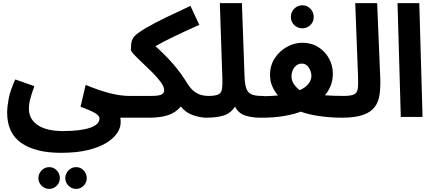

<svg xmlns="http://www.w3.org/2000/svg" viewBox="-20 -752 2791 1235"><path d="M26 -28Q26 -63 35.5 -115.5Q45 -168 78 -241L201 -198Q184 -151 175 -117.5Q166 -84 166 -52Q166 14 222.5 52.5Q279 91 385 91Q495 91 557.5 70.5Q620 50 620 10Q620 -7 592.5 -24Q565 -41 498 -65L531 -206Q617 -170 686.5 -152.5Q756 -135 810 -135Q848 -135 864 -115.5Q880 -96 880 -67Q880 -36 859 -15.5Q838 5 800 5H754Q756 15 756 22.5Q756 30 756 37Q756 70 733.5 104Q711 138 664 167Q617 196 544.5 213.5Q472 231 372 231Q209 231 117.5 168Q26 105 26 -28ZM470 463Q441 463 420.5 442.5Q400 422 400 394Q400 365 420.5 344Q441 323 470 323Q498 323 518 344Q538 365 538 394Q538 422 518 442.5Q498 463 470 463ZM297 463Q268 463 247.5 442.5Q227 422 227 394Q227 365 247.5 344Q268 323 297 323Q325 323 345 344Q365 365 365 394Q365 422 345 442.5Q325 463 297 463Z M800 5 810 -135H950Q1002 -135 1019 -144Q1036 -153 1036 -172Q1036 -194 1014.5 -223.5Q993 -253 961 -285Q929 -317 897 -347Q865 -377 843.5 -399.5Q822 -422 822 -432Q822 -473 828.5 -491Q835 -509 846 -520Q869 -543 920.5 -573Q972 -603 1045 -638.5Q1118 -674 1205 -714L1262 -592Q1163 -548 1095 -515Q1027 -482 980 -455Q1046 -395 1094 -340Q1142 -285 1185 -215Q1207 -180 1230.5 -163Q1254 -146 1276.5 -140.5Q1299 -135 1317 -135Q1355 -135 1371.5 -115.5Q1388 -96 1388 -67Q1388 -36 1367 -15.5Q1346 5 1307 5Q1268 5 1221.5 -11Q1175 -27 1143 -67Q1111 -28 1061.5 -11.5Q1012 5 940 5Z M1308 5 1318 -135Q1365 -135 1384.5 -144.5Q1404 -154 1408 -180.5Q1412 -207 1410 -258L1394 -732H1536L1553 -259Q1555 -208 1565 -181.5Q1575 -155 1598.5 -145Q1622 -135 1662 -135Q1700 -135 1716 -115.5Q1732 -96 1732 -67Q1732 -36 1711 -15.5Q1690 5 1652 5Q1600 5 1557 -9Q1514 -23 1492 -66Q1464 -24 1420 -9.5Q1376 5 1308 5Z M1652 5 1662 -134Q1692 -133 1718.5 -134.5Q1745 -136 1768 -138Q1746 -164 1731.5 -196.5Q1717 -229 1717 -270Q1717 -332 1748 -378.5Q1779 -425 1826.5 -451Q1874 -477 1924 -477Q1983 -477 2027.5 -449Q2072 -421 2096.5 -375.5Q2121 -330 2121 -278Q2121 -236 2107 -201Q2093 -166 2070 -139Q2100 -137 2130.5 -136Q2161 -135 2190 -135Q2228 -135 2244.5 -115.5Q2261 -96 2261 -67Q2261 -36 2240 -15.5Q2219 5 2180 5Q2106 5 2036 -5Q1966 -15 1914 -34Q1877 -18 1808 -6Q1739 6 1652 5ZM1855 -260Q1855 -235 1869 -213Q1883 -191 1908 -172Q1944 -188 1963.5 -212Q1983 -236 1983 -264Q1983 -291 1966.5 -317Q1950 -343 1921 -343Q1893 -343 1874 -319Q1855 -295 1855 -260ZM1925 -570Q1894 -570 1872.5 -591Q1851 -612 1851 -643Q1851 -674 1872.5 -696Q1894 -718 1925 -718Q1955 -718 1976.5 -696Q1998 -674 1998 -643Q1998 -612 1976.5 -591Q1955 -570 1925 -570Z M2181 5 2191 -135Q2237 -135 2257 -144.5Q2277 -154 2281 -180.5Q2285 -207 2283 -258L2265 -732H2406L2426 -248Q2428 -190 2421.5 -143.5Q2415 -97 2390.5 -64Q2366 -31 2315.5 -13Q2265 5 2181 5Z M2558 0 2537 -732H2677L2698 0Z"/></svg>

Font: Noto IKEA Arabic
Style: Bold
Weight: 700
Designer: Monotype Design Team
Foundry: Monotype Imaging Inc.
Version: Version 1.200